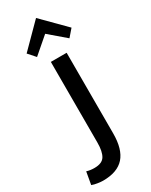

<svg xmlns="http://www.w3.org/2000/svg" viewBox="-311 -818 825 1052"><g transform="rotate(-30 102.0 -292.0)"><path d="M2 186Q-10 186 -31 183Q-52 180 -67 174L-53 95Q-32 102 -4 102Q45 102 62 73.5Q79 45 79 -10V-521H179V-11Q179 89 136 137.5Q93 186 2 186ZM27 -582 -13 -627 129 -770 271 -627 232 -582 129 -670Z"/></g></svg>

Font: Ubuntu Sans Medium
Style: Regular
Weight: 500
Designer: Dalton Maag Ltd
Foundry: Dalton Maag Ltd
Version: Version 1.006; ttfautohint (v1.8.4.7-5d5b)